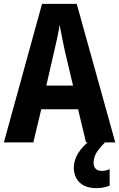

<svg xmlns="http://www.w3.org/2000/svg" viewBox="-20 -735 615 991"><path d="M424 0 383 -171H193L152 0H0L197 -715H376L575 0ZM314 -475Q308 -507 300 -543.5Q292 -580 288 -607Q284 -580 276 -542.5Q268 -505 261 -476L219 -293H357ZM463 105Q463 124 473.5 135.5Q484 147 504 147Q517 147 527.5 144.5Q538 142 546 138V223Q534 228 517 232Q500 236 478 236Q421 236 391 207Q361 178 361 129Q361 92 384.5 54Q408 16 454 -16L522 0Q489 33 476 56.5Q463 80 463 105Z"/></svg>

Font: Noto Sans Arabic Cond
Style: Bold
Weight: 700
Width: 3
Designer: Monotype Design Team, Nadine Chahine, Nizar Qandah and Khaled Hosny
Foundry: Monotype Imaging Inc.
Version: Version 2.012; ttfautohint (v1.8.4.7-5d5b)